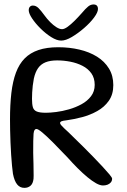

<svg xmlns="http://www.w3.org/2000/svg" viewBox="-20 -842 582 882"><path d="M92 21Q71.5 21 58.8 5.2Q46 -10.5 39.5 -43.5Q37.5 -57.5 35.2 -80.5Q33 -103.5 31.2 -131.2Q29.5 -159 28.2 -188Q27 -217 26.5 -244.5Q26 -272 26 -293Q26 -361.5 32.2 -415Q38.5 -468.5 53.2 -508.2Q68 -548 93.5 -573.8Q119 -599.5 156.8 -612.2Q194.5 -625 247.5 -625Q299 -625 344.8 -614.2Q390.5 -603.5 425.5 -581.8Q460.5 -560 480.5 -527.2Q500.5 -494.5 500.5 -451Q500.5 -408.5 480 -379.2Q459.5 -350 426.8 -331.8Q394 -313.5 357 -303.8Q320 -294 286.5 -289.5Q268.5 -287.5 262.2 -284.8Q256 -282 256 -277Q256 -273 260.8 -267.2Q265.5 -261.5 274.2 -253.2Q283 -245 295.8 -233.2Q308.5 -221.5 324 -205.5Q340.5 -189.5 362.8 -167.5Q385 -145.5 408 -121.8Q431 -98 450.8 -76.8Q470.5 -55.5 482.8 -40.8Q495 -26 495 -21.5Q495 -11 489 -4Q483 3 473.8 6.5Q464.5 10 453 10Q439.5 10 421.2 -0.2Q403 -10.5 381.5 -28.2Q360 -46 336.5 -69.5Q313 -93 289.5 -119.5Q252 -159 222.8 -188.2Q193.5 -217.5 174.2 -233.5Q155 -249.5 147.5 -249.5Q142 -249.5 138.8 -244.8Q135.5 -240 134.2 -228Q133 -216 132.8 -195Q132.5 -174 132.5 -141Q132.5 -132.5 133 -118.8Q133.5 -105 133.8 -89.5Q134 -74 134.2 -59.8Q134.5 -45.5 134.5 -34.8Q134.5 -24 134 -20.5Q131.5 1.5 120.2 11.2Q109 21 92 21ZM191 -324Q210 -324 238.2 -327.5Q266.5 -331 297 -339.8Q327.5 -348.5 354.5 -363.2Q381.5 -378 398.2 -400Q415 -422 415 -452Q415 -483.5 399.8 -505Q384.5 -526.5 359.2 -539.5Q334 -552.5 303.5 -558.5Q273 -564.5 242.5 -564.5Q210.5 -564.5 189 -555.8Q167.5 -547 154.8 -528.8Q142 -510.5 135.5 -481Q132.5 -465 130.5 -448.8Q128.5 -432.5 127.8 -417.2Q127 -402 127 -388Q127 -363.5 131 -349.5Q135 -335.5 148.8 -329.8Q162.5 -324 191 -324ZM261 -655.5Q241 -655.5 215.5 -671.5Q190 -687.5 166.5 -710.8Q143 -734 127.5 -757.2Q112 -780.5 112 -795Q112 -805 117.2 -810.8Q122.5 -816.5 131 -816.5Q145 -816.5 156.5 -805.2Q168 -794 185 -770.5Q196.5 -754.5 210.8 -740.2Q225 -726 239.2 -717Q253.5 -708 265 -708Q275.5 -708 290.8 -719Q306 -730 322.8 -746.8Q339.5 -763.5 354.5 -780.5Q373.5 -803 385 -812.2Q396.5 -821.5 409.5 -821.5Q430 -821.5 430 -800.5Q430 -785.5 412 -761.2Q394 -737 366.2 -713Q338.5 -689 310.2 -672.2Q282 -655.5 261 -655.5Z"/></svg>

Font: Gluten Light
Style: Regular
Weight: 300
Designer: Tyler Finck
Foundry: Etcetera Type Company
Version: Version 1.300